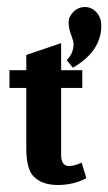

<svg xmlns="http://www.w3.org/2000/svg" viewBox="-20 -521 310 549"><path d="M190.4 -395Q190.4 -369.2 170.8 -348.8L188.6 -327.4Q269.6 -374.6 269.6 -447.5Q269.6 -470.6 255.8 -485.8Q242 -500.9 222.9 -500.9Q203.7 -500.9 189.9 -487.1Q176.2 -473.3 176.2 -456.9Q176.2 -440.4 183.3 -421.7Q190.4 -403 190.4 -395ZM154.8 -77.4V-269.6H215.3V-320.3H154.8V-397.7L55.2 -363.9V-320.3H7.1V-269.6H55.2V-97Q55.2 -37.4 76.5 -16Q100.5 8 145.5 8Q190.4 8 226.9 -11.6L213.5 -56Q192.2 -46.3 177.9 -46.3Q154.8 -46.3 154.8 -77.4Z"/></svg>

Font: Gidugu
Style: Regular
Weight: 400
Designer: Purushoth Kumar Guthula
Foundry: Silicon Andhra, USA.
Version: Version 1.0.5; ttfautohint (v1.2.25-373a) -l 7 -r 28 -G 50 -